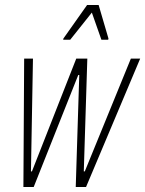

<svg xmlns="http://www.w3.org/2000/svg" viewBox="-20 -743 577 763"><path d="M73 0 76 -510H111L103 -62H107L283 -510H327L313 -62H317L500 -510H537L322 0H281L295 -445H291L114 0ZM231 -585 232 -590 326 -723H372L411 -590L410 -585H383L345 -693L259 -585Z"/></svg>

Font: Saira Condensed Thin
Style: Italic
Weight: 250
Width: 3
Italic angle: -12°
Designer: Hector Gatti with collaboration of the Omnibus-Type team
Foundry: Omnibus-Type
Version: Version 1.101